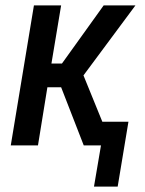

<svg xmlns="http://www.w3.org/2000/svg" viewBox="-20 -540 540 713"><path d="M329 153 355 0H291L207 -216H156L121 0H20L106 -520H207L171 -304H210L365 -520H483L290 -260L360 -88H457L417 153Z"/></svg>

Font: Iosevka Semibold Oblique
Style: Regular
Weight: 600
Italic angle: -9°
Monospace: yes
Designer: Belleve Invis
Foundry: Belleve Invis
Version: Version 32.5.0; ttfautohint (v1.8.4)